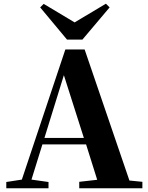

<svg xmlns="http://www.w3.org/2000/svg" viewBox="-20 -1017 801 1037"><path d="M216 -996 197 -977 342 -803H425L572 -977L552 -997L383 -896ZM325 -611 433 -272H220ZM408 0H749V-35L679 -42L437 -750H333L98 -47L14 -34V0H242V-34L150 -47L209 -237H445L505 -46L408 -35Z"/></svg>

Font: Noto Serif SC Black
Style: Regular
Weight: 900
Designer: Ryoko NISHIZUKA 西塚涼子 (kana & ideographs); Frank Grießhammer (Latin, Greek & Cyrillic); Wenlong ZHANG 张文龙 (bopomofo); San
Foundry: Adobe
Version: Version 2.001;hotconv 1.1.0;makeotfexe 2.6.0